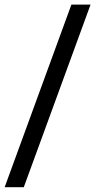

<svg xmlns="http://www.w3.org/2000/svg" viewBox="-20 -691 457 823"><path d="M368.2 -671.4 82 111.3H0L286.1 -671.4Z"/></svg>

Font: Kadhim
Style: Regular
Weight: 400
Designer: Developer/ Husham Jawad
Version: Version 1.00;December 29, 2020;FontCreator 13.0.0.2683 32-bi